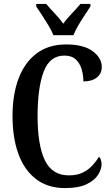

<svg xmlns="http://www.w3.org/2000/svg" viewBox="-20 -951 571 981"><path d="M312 10Q224 10 164 -36Q104 -82 74 -164.5Q44 -247 44 -358Q44 -468 75 -550Q106 -632 167 -678Q228 -724 318 -724Q407 -724 453.5 -689.5Q500 -655 500 -609Q500 -576 475.5 -555.5Q451 -535 406 -535Q406 -567 397 -597.5Q388 -628 367 -647.5Q346 -667 309 -667Q234 -667 203 -584.5Q172 -502 172 -358Q172 -210 209 -132.5Q246 -55 332 -55Q374 -55 402.5 -69Q431 -83 451 -104.5Q471 -126 486 -150Q492 -145 495.5 -134Q499 -123 499 -112Q499 -87 481.5 -58.5Q464 -30 423 -10Q382 10 312 10ZM253 -771Q244 -794 228 -820.5Q212 -847 195 -873Q178 -899 165 -918V-931H216Q234 -909 259.5 -882.5Q285 -856 303 -830Q322 -856 347.5 -882.5Q373 -909 391 -931H442V-918Q430 -899 412.5 -873Q395 -847 379.5 -820.5Q364 -794 355 -771Z"/></svg>

Font: Noto Serif Ethiopic ExtraCondensed SemiBold
Style: Regular
Weight: 600
Width: 2
Designer: Monotype Design Team
Foundry: Monotype Imaging Inc.
Version: Version 2.102; ttfautohint (v1.8.4.7-5d5b)